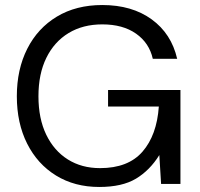

<svg xmlns="http://www.w3.org/2000/svg" viewBox="-20 -732 797 764"><path d="M375 12Q277 12 203 -33.5Q129 -79 88 -160.5Q47 -242 47 -349Q47 -456 88.5 -538Q130 -620 206.5 -666Q283 -712 387 -712Q505 -712 583.5 -655Q662 -598 685 -498H588Q574 -561 521.5 -598Q469 -635 387 -635Q310 -635 253 -600.5Q196 -566 164.5 -502Q133 -438 133 -349Q133 -260 164 -196Q195 -132 250 -97.5Q305 -63 378 -63Q490 -63 547 -128.5Q604 -194 612 -308H410V-374H698V0H621L614 -115Q576 -54 521 -21Q466 12 375 12Z"/></svg>

Font: Firefly Display
Style: Regular
Weight: 400
Designer: Colophon Foundry, Jonny Pinhorn
Foundry: Colophon Foundry
Version: Version 1.200; ttfautohint (v1.8.3)